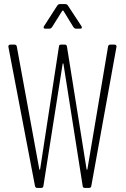

<svg xmlns="http://www.w3.org/2000/svg" viewBox="-20 -918 614 938"><path d="M290 -865 339 -785C342 -781 346 -778 351 -778H372C377 -778 380 -780 380 -784C380 -786 379 -788 378 -790L311 -892C308 -896 304 -898 299 -898H272C267 -898 263 -895 260 -891L195 -790C191 -783 193 -778 201 -778H222C227 -778 231 -781 234 -785L284 -865C285 -867 289 -867 290 -865ZM508 -691 407 -91C406 -88 404 -88 403 -91L307 -691C306 -697 303 -700 297 -700H278C272 -700 269 -698 268 -691L176 -91C175 -88 173 -88 172 -91L62 -691C61 -697 57 -700 51 -700H30C24 -700 21 -696 21 -691C21 -690 21 -690 21 -689L151 -9C152 -3 156 0 162 0H182C188 0 191 -3 192 -9L286 -606C287 -609 289 -609 290 -606L384 -9C385 -3 388 0 394 0H415C421 0 425 -3 426 -9L549 -689C550 -695 547 -700 540 -700H519C513 -700 509 -697 508 -691Z"/></svg>

Font: Barlow Condensed ExtraLight
Style: Regular
Weight: 275
Width: 3
Designer: Jeremy Tribby
Foundry: Tribby Type
Version: Version 1.422;hotconv 1.0.109;makeotfexe 2.5.65596